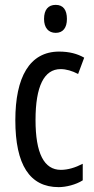

<svg xmlns="http://www.w3.org/2000/svg" viewBox="-20 -759 387 789"><path d="M209 -739C178 -739 161 -719 161 -681C161 -645 179 -624 209 -624C239 -624 255 -645 255 -681C255 -718 240 -739 209 -739ZM221 10C251 10 292 0 320 -18V-86C289 -70 259 -61 230 -61C161 -61 126 -129 126 -266C126 -404 161 -475 229 -475C252 -475 276 -468 301 -455L326 -522C298 -538 265 -547 223 -547C101 -547 43 -441 43 -265C43 -82 102 10 221 10Z"/></svg>

Font: Noto Sans Thai Looped ExtraCondensed
Style: Regular
Weight: 400
Width: 2
Designer: Sasikarn Vongin, Ben Mitchell
Foundry: The Fontpad Ltd
Version: Version 1.001